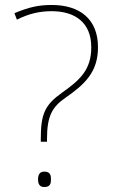

<svg xmlns="http://www.w3.org/2000/svg" viewBox="-20 -744 453 772"><path d="M144 -186V-174H169V-186C169 -277 190 -314 242 -350C321 -405 374 -454 374 -554C374 -668 300 -724 188 -724C134 -724 96 -715 38 -691L48 -665C96 -689 139 -699 188 -699C281 -699 347 -654 347 -554C347 -463 301 -422 229 -371C160 -322 144 -285 144 -186ZM133 -23C133 -6 138 8 158 8C182 8 185 -6 185 -23C185 -39 182 -54 158 -54C138 -54 133 -39 133 -23Z"/></svg>

Font: Noto Sans Gujarati UI Thin
Style: Regular
Weight: 100
Designer: Jelle Bosma - Monotype Design Team, Universal Thirst
Foundry: Monotype Imaging Inc.
Version: Version 2.106